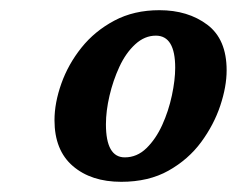

<svg xmlns="http://www.w3.org/2000/svg" viewBox="-20 -738 465 377"><path d="M218 -381Q159 -381 123 -412Q87 -443 87 -502Q87 -536 100.5 -574Q114 -612 140 -644.5Q166 -677 204.5 -697.5Q243 -718 293 -718Q349 -718 387 -689.5Q425 -661 425 -600Q425 -568 412.5 -530.5Q400 -493 375 -459Q350 -425 311 -403Q272 -381 218 -381ZM225 -429Q249 -429 267.5 -447Q286 -465 298.5 -492.5Q311 -520 317.5 -550.5Q324 -581 324 -605Q324 -668 286 -668Q264 -668 245.5 -651Q227 -634 214.5 -607Q202 -580 195 -550Q188 -520 188 -494Q188 -429 225 -429Z"/></svg>

Font: Noto Serif Condensed
Style: Bold Italic
Weight: 700
Width: 3
Italic angle: -12°
Designer: Monotype Design Team
Foundry: Monotype Imaging Inc.
Version: Version 2.014